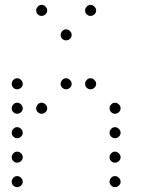

<svg xmlns="http://www.w3.org/2000/svg" viewBox="-20 -793 640 785"><path d="M149 -773Q141 -773 134.5 -766Q128 -759 128 -751V-749Q128 -741 134.5 -734.5Q141 -728 149 -728H151Q159 -728 166 -734.5Q173 -741 173 -749V-751Q173 -759 166 -766Q159 -773 151 -773ZM349 -773Q341 -773 334.5 -766Q328 -759 328 -751V-749Q328 -741 334.5 -734.5Q341 -728 349 -728H351Q359 -728 366 -734.5Q373 -741 373 -749V-751Q373 -759 366 -766Q359 -773 351 -773ZM249 -673Q241 -673 234.5 -666Q228 -659 228 -651V-649Q228 -641 234.5 -634.5Q241 -628 249 -628H251Q259 -628 266 -634.5Q273 -641 273 -649V-651Q273 -659 266 -666Q259 -673 251 -673ZM49 -473Q41 -473 34.5 -466Q28 -459 28 -451V-449Q28 -441 34.5 -434.5Q41 -428 49 -428H51Q59 -428 66 -434.5Q73 -441 73 -449V-451Q73 -459 66 -466Q59 -473 51 -473ZM249 -473Q241 -473 234.5 -466Q228 -459 228 -451V-449Q228 -441 234.5 -434.5Q241 -428 249 -428H251Q259 -428 266 -434.5Q273 -441 273 -449V-451Q273 -459 266 -466Q259 -473 251 -473ZM349 -473Q341 -473 334.5 -466Q328 -459 328 -451V-449Q328 -441 334.5 -434.5Q341 -428 349 -428H351Q359 -428 366 -434.5Q373 -441 373 -449V-451Q373 -459 366 -466Q359 -473 351 -473ZM49 -373Q41 -373 34.5 -366Q28 -359 28 -351V-349Q28 -341 34.5 -334.5Q41 -328 49 -328H51Q59 -328 66 -334.5Q73 -341 73 -349V-351Q73 -359 66 -366Q59 -373 51 -373ZM149 -373Q141 -373 134.5 -366Q128 -359 128 -351V-349Q128 -341 134.5 -334.5Q141 -328 149 -328H151Q159 -328 166 -334.5Q173 -341 173 -349V-351Q173 -359 166 -366Q159 -373 151 -373ZM449 -373Q441 -373 434.5 -366Q428 -359 428 -351V-349Q428 -341 434.5 -334.5Q441 -328 449 -328H451Q459 -328 466 -334.5Q473 -341 473 -349V-351Q473 -359 466 -366Q459 -373 451 -373ZM49 -273Q41 -273 34.5 -266Q28 -259 28 -251V-249Q28 -241 34.5 -234.5Q41 -228 49 -228H51Q59 -228 66 -234.5Q73 -241 73 -249V-251Q73 -259 66 -266Q59 -273 51 -273ZM449 -273Q441 -273 434.5 -266Q428 -259 428 -251V-249Q428 -241 434.5 -234.5Q441 -228 449 -228H451Q459 -228 466 -234.5Q473 -241 473 -249V-251Q473 -259 466 -266Q459 -273 451 -273ZM49 -173Q41 -173 34.5 -166Q28 -159 28 -151V-149Q28 -141 34.5 -134.5Q41 -128 49 -128H51Q59 -128 66 -134.5Q73 -141 73 -149V-151Q73 -159 66 -166Q59 -173 51 -173ZM449 -173Q441 -173 434.5 -166Q428 -159 428 -151V-149Q428 -141 434.5 -134.5Q441 -128 449 -128H451Q459 -128 466 -134.5Q473 -141 473 -149V-151Q473 -159 466 -166Q459 -173 451 -173ZM49 -73Q41 -73 34.5 -66Q28 -59 28 -51V-49Q28 -41 34.5 -34.5Q41 -28 49 -28H51Q59 -28 66 -34.5Q73 -41 73 -49V-51Q73 -59 66 -66Q59 -73 51 -73ZM449 -73Q441 -73 434.5 -66Q428 -59 428 -51V-49Q428 -41 434.5 -34.5Q441 -28 449 -28H451Q459 -28 466 -34.5Q473 -41 473 -49V-51Q473 -59 466 -66Q459 -73 451 -73Z"/></svg>

Font: Doto Rounded Light
Style: Regular
Weight: 300
Monospace: yes
Version: Version 1.000